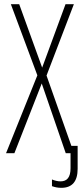

<svg xmlns="http://www.w3.org/2000/svg" viewBox="-20 -734 400 920"><path d="M274 166C326 166 352 135 352 75V-35H322L203 -372L334 -714H294L182 -410L72 -714H32L159 -373L9 0H49L180 -334L295 0H318V72C318 116 301 135 270 135C257 135 244 132 229 126V158C243 163 257 166 274 166Z"/></svg>

Font: Noto Sans ExtraCondensed ExtraLight
Style: Regular
Weight: 200
Width: 2
Designer: Monotype Design Team
Foundry: Monotype Imaging Inc.
Version: Version 2.013